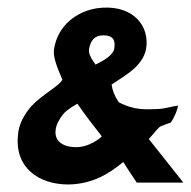

<svg xmlns="http://www.w3.org/2000/svg" viewBox="-20 -486 508 511"><path d="M28 -128C18 -39 84 5 162 5C224 4 269 -22 308 -55C317 -41 325 -28 334 -15L344 0H468L407 -77C397 -90 387 -102 376 -116C391 -132 400 -146 408 -150C418 -154 427 -157 435 -160C447 -179 452 -194 454 -205C437 -203 421 -197 402 -196C372 -195 339 -191 296 -214C285 -230 279 -246 277 -261C312 -285 367 -312 370 -366C374 -428 323 -476 238 -464C186 -456 134 -420 124 -356C119 -329 142 -286 146 -274C138 -257 94 -236 63 -203C45 -182 30 -156 28 -128ZM128 -139C129 -154 138 -169 148 -182C160 -196 178 -205 186 -210C206 -181 228 -152 251 -123C243 -115 219 -98 193 -95C154 -91 124 -107 128 -139ZM217 -355C221 -379 232 -392 255 -392C281 -392 288 -379 284 -356C281 -340 259 -326 234 -314C233 -318 214 -338 217 -355Z"/></svg>

Font: Rabbid Highway Sign II Hop
Style: Obl
Weight: 400
Foundry: Cannot Into Space Fonts
Version: Version 0.277